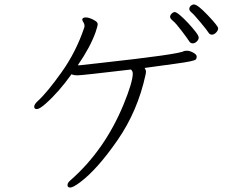

<svg xmlns="http://www.w3.org/2000/svg" viewBox="-20 -799 1040 859"><path d="M928 -644Q918 -644 912.5 -653.5Q907 -663 877 -699Q847 -735 837 -743Q827 -751 827 -759Q827 -767 833.5 -773Q840 -779 848 -779Q864 -779 910 -730.5Q956 -682 956 -672.5Q956 -663 947 -653.5Q938 -644 928 -644ZM842 -605Q832 -605 826 -615Q820 -625 793.5 -660Q767 -695 754 -705.5Q741 -716 741 -723.5Q741 -731 748 -738Q755 -745 762 -745Q769 -745 786 -730.5Q803 -716 822 -695.5Q841 -675 855 -657Q869 -639 869 -630.5Q869 -622 860.5 -613.5Q852 -605 842 -605ZM566 -488Q346 -462 327.5 -462Q309 -462 300 -467Q242 -386 184 -335Q157 -311 145 -311Q133 -311 133 -321.5Q133 -332 148 -346Q191 -385 256 -476.5Q321 -568 357 -676Q358 -678 358 -685Q358 -692 353 -699.5Q348 -707 348 -711Q348 -721 364.5 -721Q381 -721 406 -706Q417 -699 417 -691Q417 -683 408 -656Q384 -588 328 -507H337Q354 -509 427 -517Q781 -556 802 -570Q806 -572 817.5 -572Q829 -572 844.5 -563.5Q860 -555 860 -546Q860 -537 856 -533Q852 -529 831 -524.5Q810 -520 762 -513.5Q714 -507 627 -495Q633 -486 633 -479Q633 -472 631 -464Q596 -302 505.5 -171.5Q415 -41 339 16Q307 40 294.5 40Q282 40 282 29Q282 18 297 6Q449 -128 533 -332Q574 -432 574 -470Q574 -480 566 -488Z"/></svg>

Font: LXGW WenKai Lite Light
Style: Regular
Weight: 300
Designer: LXGW / Fontworks Inc.
Foundry: LXGW / Fontworks Inc.
Version: Version 1.511; March 25, 2025